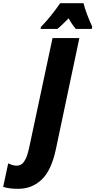

<svg xmlns="http://www.w3.org/2000/svg" viewBox="-178 -951 594 1195"><path d="M-64 224.1Q-95.2 224.1 -117.2 221.2Q-139.2 218.3 -158.2 211.9L-127 65.9Q-97.7 80.1 -74.2 80.1Q-46.9 80.1 -31 58.6Q-15.1 37.1 -6.6 7.3Q2 -22.5 6.8 -46.9L148.9 -713.9H315.9L169.9 -22.9Q141.6 110.4 81.1 167.2Q20.5 224.1 -64 224.1ZM74.7 -771 76.7 -783.2Q108.9 -816.4 138.7 -853.5Q168.5 -890.6 196.8 -931.2H341.8Q348.6 -901.9 364.7 -859.4Q380.9 -816.9 396 -785.2L393.1 -771H293.9Q272 -795.9 249 -836.9Q227.1 -814.5 209.7 -798.1Q192.4 -781.7 178.7 -771Z"/></svg>

Font: Open Sans Condensed ExtraBold
Style: Italic
Weight: 800
Width: 3
Italic angle: -12°
Designer: Monotype Design Team
Foundry: Monotype Imaging Inc.
Version: Version 3.003; ttfautohint (v1.8.4)